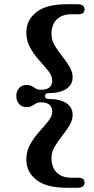

<svg xmlns="http://www.w3.org/2000/svg" viewBox="-20 -760 443 908"><path d="M193 -306Q193 -292 209.5 -292Q264 -292 293.8 -272Q323.5 -252 323.5 -217.5Q323.5 -191.5 308.5 -166.8Q293.5 -142 273.5 -117Q253.5 -92 238.5 -66.2Q223.5 -40.5 223.5 -13.5Q223.5 31 248 55.8Q272.5 80.5 318.5 80.5H351Q380 80.5 380 104.5Q380 114.5 372.2 121.2Q364.5 128 346.5 128H296.5Q198.5 128 151.5 90.2Q104.5 52.5 104.5 -5Q104.5 -45.5 123 -78Q141.5 -110.5 165.8 -137.2Q190 -164 208.5 -187.2Q227 -210.5 227 -232Q227 -276 173.5 -276Q158.5 -276 149.5 -270.5Q140.5 -265 131 -259.2Q121.5 -253.5 105 -253.5Q82 -253.5 69.5 -269.2Q57 -285 57 -306Q57 -326.5 69.5 -342.2Q82 -358 105 -358Q121.5 -358 131 -352.5Q140.5 -347 149.5 -341.2Q158.5 -335.5 173.5 -335.5Q227 -335.5 227 -379.5Q227 -401 208.5 -424.2Q190 -447.5 165.8 -474.2Q141.5 -501 123 -533.8Q104.5 -566.5 104.5 -607Q104.5 -664.5 151.5 -702.2Q198.5 -740 296.5 -740H346.5Q364.5 -740 372.2 -733.2Q380 -726.5 380 -716.5Q380 -692.5 351 -692.5H318.5Q272.5 -692.5 248 -667.8Q223.5 -643 223.5 -598.5Q223.5 -571 238.5 -545.5Q253.5 -520 273.5 -495Q293.5 -470 308.5 -445Q323.5 -420 323.5 -394Q323.5 -360 293.8 -339.8Q264 -319.5 209.5 -319.5Q193 -319.5 193 -306Z"/></svg>

Font: Fraunces 9pt SemiBold
Style: Regular
Weight: 600
Version: Version 1.000;[b76b70a41]